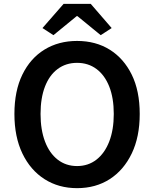

<svg xmlns="http://www.w3.org/2000/svg" viewBox="-20 -965 802 999"><path d="M381 14Q285 14 211.5 -33Q138 -80 96.5 -166.5Q55 -253 55 -372Q55 -492 96.5 -577Q138 -662 211.5 -707Q285 -752 381 -752Q478 -752 551 -706.5Q624 -661 665.5 -576.5Q707 -492 707 -372Q707 -253 665.5 -166.5Q624 -80 551 -33Q478 14 381 14ZM381 -101Q439 -101 482 -134.5Q525 -168 548.5 -229Q572 -290 572 -372Q572 -455 548.5 -514.5Q525 -574 482 -606Q439 -638 381 -638Q323 -638 280 -606Q237 -574 214 -514.5Q191 -455 191 -372Q191 -290 214 -229Q237 -168 280 -134.5Q323 -101 381 -101ZM258 -782 201 -819 311 -945H452L561 -819L504 -782L383 -881H379Z"/></svg>

Font: Noto Sans SC Thin SemiBold
Style: Regular
Weight: 600
Version: Version 2.004-H2;hotconv 1.0.118;makeotfexe 2.5.65603